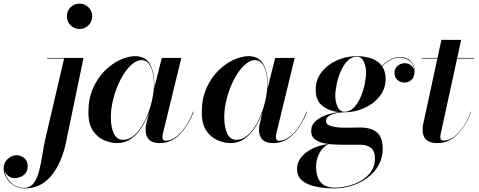

<svg xmlns="http://www.w3.org/2000/svg" viewBox="-207 -780 2643 1060"><path d="M162 -690Q162 -719.2 182.4 -739.6Q202.8 -760 232 -760Q261.2 -760 281.6 -739.6Q302 -719.2 302 -690Q302 -660.8 281.6 -640.4Q261.2 -620 232 -620Q202.8 -620 182.4 -640.4Q162 -660.8 162 -690ZM-181 166Q-175.8 199.8 -146 228.4Q-116.2 257 -75 257Q-40.5 257 -21.1 231.1Q-1.6 205.2 9 163.5Q19.6 121.8 27.1 73.4Q34.5 25 45 -20L147 -457H53V-460H254L156 12Q143 74.5 114.7 131.3Q86.4 188.1 40.7 224.1Q-5 260 -70 260Q-107.5 260 -133.6 241.9Q-159.8 223.9 -173.4 198.7Q-187 173.5 -187 152Q-187 118.2 -164.5 97.6Q-142 77 -115 77Q-91.8 77 -72.9 92.9Q-54 108.8 -54 138Q-54 168.8 -75.5 185.9Q-97 203 -124 203Q-146.5 203 -160.8 191.6Q-175 180.2 -181 166Z M645 -314Q645 -303.5 644.2 -291.8L686 -460H794L692 -41Q691.2 -36.5 690.6 -31.6Q690 -26.8 690 -23Q690 -14.8 694.1 -8.9Q698.2 -3 708 -3Q736.5 -3 765 -24.3Q793.5 -45.6 818 -82.1Q842.5 -118.5 859 -164L862 -163Q833.5 -88 786.4 -39Q739.2 10 674 10Q597 10 597 -65Q597 -75 599 -89L616.1 -160.8Q600.4 -116.5 575.8 -77.5Q551.2 -38.5 517.4 -14.2Q483.5 10 440 10Q405.5 10 368.6 -5.4Q331.8 -20.9 306.4 -57.9Q281 -95 281 -160Q281 -235 306.6 -292.8Q332.1 -350.5 372.1 -390Q412.1 -429.5 456.6 -449.8Q501.1 -470 539 -470Q596 -470 620.5 -426.5Q645 -383 645 -314ZM643 -314Q643 -348.5 636.1 -379.1Q629.1 -409.8 614.3 -428.9Q599.5 -448 576 -448Q544.5 -448 514.1 -418.4Q483.6 -388.8 459 -341.2Q434.4 -293.8 419.7 -239Q405 -184.2 405 -134Q405 -77 421.6 -42.5Q438.2 -8 472 -8Q502.2 -8 528.5 -28.7Q554.8 -49.4 575.8 -83.4Q596.9 -117.4 611.9 -158.1Q627 -198.8 635 -239.6Q643 -280.4 643 -314Z M1271 -314Q1271 -303.5 1270.2 -291.8L1312 -460H1420L1318 -41Q1317.2 -36.5 1316.6 -31.6Q1316 -26.8 1316 -23Q1316 -14.8 1320.1 -8.9Q1324.2 -3 1334 -3Q1362.5 -3 1391 -24.3Q1419.5 -45.6 1444 -82.1Q1468.5 -118.5 1485 -164L1488 -163Q1459.5 -88 1412.4 -39Q1365.2 10 1300 10Q1223 10 1223 -65Q1223 -75 1225 -89L1242.1 -160.8Q1226.4 -116.5 1201.8 -77.5Q1177.2 -38.5 1143.4 -14.2Q1109.5 10 1066 10Q1031.5 10 994.6 -5.4Q957.8 -20.9 932.4 -57.9Q907 -95 907 -160Q907 -235 932.6 -292.8Q958.1 -350.5 998.1 -390Q1038.1 -429.5 1082.6 -449.8Q1127.1 -470 1165 -470Q1222 -470 1246.5 -426.5Q1271 -383 1271 -314ZM1269 -314Q1269 -348.5 1262.1 -379.1Q1255.1 -409.8 1240.3 -428.9Q1225.5 -448 1202 -448Q1170.5 -448 1140.1 -418.4Q1109.6 -388.8 1085 -341.2Q1060.4 -293.8 1045.7 -239Q1031 -184.2 1031 -134Q1031 -77 1047.6 -42.5Q1064.2 -8 1098 -8Q1128.2 -8 1154.5 -28.7Q1180.8 -49.4 1201.8 -83.4Q1222.9 -117.4 1237.9 -158.1Q1253 -198.8 1261 -239.6Q1269 -280.4 1269 -314Z M1610 16Q1579.2 25.8 1558.6 61.4Q1538 97 1538 142Q1538 172 1547.1 198Q1556.1 224 1578.6 240Q1601 256 1641 256Q1676.6 256 1715.4 246.3Q1754.1 236.6 1787.6 216.8Q1821.1 196.9 1842.1 166.6Q1863 136.2 1863 95Q1863 54.5 1841.6 36.8Q1820.2 19 1779 19H1675Q1630 19 1592.8 12.9Q1555.5 6.9 1533.2 -9.6Q1511 -26 1511 -57Q1511 -89.8 1535.6 -111.6Q1560.1 -133.4 1595.9 -145.5Q1631.8 -157.6 1665.1 -161.2Q1610 -166.5 1573 -195.7Q1536 -224.9 1536 -285Q1536 -340 1568.4 -381.7Q1600.8 -423.4 1652.6 -446.7Q1704.5 -470 1763 -470Q1807 -470 1843.7 -457.3Q1880.4 -444.6 1901.1 -416.1Q1926.4 -441.5 1952.4 -453.2Q1978.4 -465 1999 -465Q2039.5 -465 2060.8 -442.5Q2082 -420 2082 -390Q2082 -353.2 2064.1 -338.6Q2046.2 -324 2026 -324Q2005.8 -324 1988.4 -337.6Q1971 -351.2 1971 -379Q1971 -401.5 1987.9 -416.2Q2004.8 -431 2028 -431Q2049.8 -431 2064.1 -417.5Q2078.5 -404 2080 -392Q2077 -427.2 2054.1 -444.6Q2031.2 -462 1999 -462Q1978 -462 1952.6 -450.2Q1927.1 -438.5 1902.6 -414Q1922 -385.8 1922 -345Q1922 -290.4 1889.5 -248.8Q1857 -207.2 1805.1 -183.8Q1753.1 -160.4 1695 -160Q1678.5 -160 1654.4 -156.1Q1630.2 -152.1 1611.6 -141.3Q1593 -130.5 1593 -110Q1593 -91.2 1623.9 -83.1Q1654.8 -75 1696 -75Q1722.2 -75 1741.1 -75.5Q1760 -76 1781 -76Q1841.8 -76 1873.9 -49.2Q1906 -22.5 1906 42Q1906 90.4 1884 130.4Q1862 170.4 1824.2 199.4Q1786.5 228.4 1738.6 244.2Q1690.8 260 1639 260Q1581.5 260 1534.8 249.8Q1488.1 239.6 1460.6 216.6Q1433 193.5 1433 155Q1433 117.9 1453.3 91.4Q1473.6 65 1503.1 48.4Q1532.6 31.8 1561.4 23.9Q1590.1 16 1607 16ZM1695 -163Q1723.9 -163 1746.1 -185.6Q1768.2 -208.1 1783.4 -242.8Q1798.5 -277.4 1806.2 -314.6Q1814 -351.8 1814 -381Q1814 -411 1801.6 -439Q1789.2 -467 1763 -467Q1734.1 -467 1711.9 -444.4Q1689.8 -421.9 1674.6 -387.2Q1659.5 -352.6 1651.8 -315.4Q1644 -278.2 1644 -249Q1644 -219 1656.4 -191Q1668.8 -163 1695 -163Z M2395 -163Q2366.5 -88 2319.4 -39Q2272.2 10 2207 10Q2167.2 10 2146.6 -8.2Q2126 -26.5 2126 -67Q2126 -77 2128 -89L2207.8 -457H2121V-460H2208.4L2230 -560H2339L2317.2 -460H2411V-457H2316.6L2226 -41Q2225.2 -36.5 2224.6 -31.6Q2224 -26.8 2224 -23Q2224 -4 2242 -4Q2272 -4 2300.4 -25.4Q2328.8 -46.9 2352.6 -83.2Q2376.5 -119.5 2393 -164Z"/></svg>

Font: Bodoni* 72 Medium
Style: Italic
Weight: 500
Italic angle: -13°
Version: Version 1.002; ttfautohint (v0.97) -l 8 -r 50 -G 200 -x 14 -